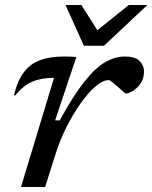

<svg xmlns="http://www.w3.org/2000/svg" viewBox="-20 -748 610 768"><path d="M196 -436.5H191.5Q143 -436.5 106.8 -420.2Q70.5 -404 41 -366L36 -368Q51 -429 78.2 -462.5Q105.5 -496 145 -509Q184.5 -522 235 -522Q247 -522 259.8 -521.5Q272.5 -521 285.5 -520L200.5 -266.5H219Q272.5 -364.5 316.5 -420.2Q360.5 -476 400.2 -499Q440 -522 479 -522Q520.5 -522 538.2 -504.2Q556 -486.5 556 -463Q556 -432.5 541.2 -412.5Q526.5 -392.5 509 -383Q491.5 -373.5 483.5 -373.5Q481.5 -373.5 472.2 -382Q463 -390.5 451.5 -400.5Q440.5 -410.5 429.8 -419Q419 -427.5 414.5 -427.5Q391.5 -427.5 362.2 -402.5Q333 -377.5 302.8 -335Q272.5 -292.5 246 -239.8Q219.5 -187 202 -131L160.5 0H64ZM569.5 -728 396 -565H315.5L242 -728H305.5L369.5 -627L495 -728Z"/></svg>

Font: Newsreader Caption
Style: Italic
Weight: 400
Italic angle: -17°
Designer: Hugues Gentile
Foundry: Production Type
Version: Version 1.001